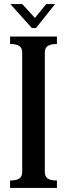

<svg xmlns="http://www.w3.org/2000/svg" viewBox="-20 -931 332 951"><path d="M30 -37Q62 -37 76 -47Q90 -57 90 -80V-670Q90 -693 76 -703Q62 -713 30 -713V-750H262V-713Q230 -713 216 -703Q202 -693 202 -670V-80Q202 -57 216 -47Q230 -37 262 -37V0H30ZM209 -911H253L158 -792H138L31 -911H90L153 -842Z"/></svg>

Font: Girassol
Style: Regular
Weight: 400
Width: 3
Designer: Liam Spradlin
Version: Version 1.004